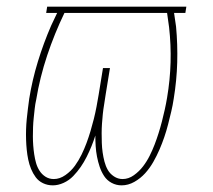

<svg xmlns="http://www.w3.org/2000/svg" viewBox="-20 -550 640 578"><path d="M139 8Q123 8 109.5 1.5Q96 -5 87.5 -16.5Q79 -28 73.5 -41.5Q68 -55 65 -69.5Q62 -84 60.5 -99Q59 -114 58.5 -129.5Q58 -145 58.5 -160.5Q59 -176 60.5 -191.5Q62 -207 64 -222.5Q66 -238 68 -253Q77 -309 94 -364.5Q111 -420 134 -473L152 -511H119L122 -530H541L538 -511H504L510 -470Q515 -416 513.5 -362Q512 -308 503 -253Q500 -233 495.5 -214Q491 -195 486 -175.5Q481 -156 474.5 -137Q468 -118 460 -99.5Q452 -81 441.5 -62.5Q431 -44 417 -28.5Q403 -13 384.5 -2.5Q366 8 346 8Q346 8 346 8Q346 8 346 8Q346 8 346 8Q346 8 346 8Q330 8 316 0.5Q302 -7 293.5 -20Q285 -33 280 -48Q275 -63 272 -78.5Q269 -94 268 -110Q267 -126 267 -142Q262 -126 255.5 -110Q249 -94 241 -78Q233 -62 223 -47.5Q213 -33 200.5 -20Q188 -7 171.5 0.5Q155 8 139 8ZM349 -11Q367 -11 383 -22.5Q399 -34 410.5 -49Q422 -64 430.5 -81Q439 -98 445.5 -115Q452 -132 457.5 -149.5Q463 -167 467.5 -184.5Q472 -202 476 -220Q480 -238 483 -256Q492 -309 493.5 -362Q495 -415 489 -468L483 -511H174Q144 -449 122 -383Q100 -317 89 -250Q86 -237 84.5 -223Q83 -209 81.5 -195Q80 -181 79.5 -167Q79 -153 79 -139.5Q79 -126 80 -112.5Q81 -99 83 -85.5Q85 -72 88.5 -59.5Q92 -47 99 -36Q106 -25 117 -18Q128 -11 142 -11Q142 -11 142 -11Q142 -11 142 -11Q160 -11 177 -23Q194 -35 205.5 -51Q217 -67 225.5 -84.5Q234 -102 240.5 -119.5Q247 -137 252.5 -155.5Q258 -174 262.5 -192Q267 -210 270.5 -228.5Q274 -247 277 -265L290 -345H311L298 -265Q296 -250 293.5 -235.5Q291 -221 289.5 -206.5Q288 -192 287 -177.5Q286 -163 286 -148.5Q286 -134 286.5 -119.5Q287 -105 289 -91Q291 -77 294.5 -63.5Q298 -50 304.5 -38.5Q311 -27 323 -19Q335 -11 349 -11Q349 -11 349 -11Q349 -11 349 -11Z"/></svg>

Font: Iosevka Curly Slab ThExObl
Style: Regular
Weight: 100
Width: 7
Italic angle: -9°
Monospace: yes
Designer: Belleve Invis
Foundry: Belleve Invis
Version: Version 11.1.0; ttfautohint (v1.8.3)